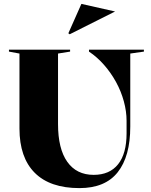

<svg xmlns="http://www.w3.org/2000/svg" viewBox="-20 -963 774 986"><path d="M388 3Q237 3 158.5 -75.5Q80 -154 80 -303V-688L26 -698V-708H340V-698L278 -688V-326Q278 -199 325.5 -132Q373 -65 461 -65Q543 -65 586.5 -119.5Q630 -174 630 -278V-343Q630 -391 616 -442.5Q602 -494 576 -541.5Q550 -589 514.5 -629.5Q479 -670 437 -698V-708H719V-698L649 -688V-313Q649 -160 584.5 -78.5Q520 3 388 3ZM338 -787 331 -792 398 -943 571 -904Z"/></svg>

Font: Kalnia SemiBold
Style: Regular
Weight: 600
Designer: Frida Medrano
Foundry: Frida Medrano
Version: Version 1.105